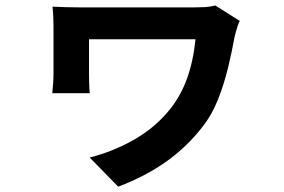

<svg xmlns="http://www.w3.org/2000/svg" viewBox="-20 -580 1040 702"><path d="M856.8 -503.4Q853.5 -498.3 849.4 -486.5Q845.3 -474.7 842.3 -462.9Q839.4 -451.1 837.6 -445Q828.2 -391.7 813.6 -331.6Q799 -271.6 776.7 -215.3Q754.3 -159.1 720.2 -116.1Q663.5 -43.1 588.3 10.6Q513.1 64.2 412.1 102.5L307.9 -4.1Q392.8 -25.5 468.8 -68.6Q544.7 -111.6 597.4 -175.5Q639.5 -226.1 663.2 -291.2Q686.9 -356.4 694.8 -436.5Q682.5 -436.5 653.1 -436.5Q623.6 -436.5 584.5 -436.5Q545.3 -436.5 502.4 -436.5Q459.6 -436.5 420 -436.5Q380.4 -436.5 350 -436.5Q319.6 -436.5 305.4 -436.5Q305.4 -427.5 305.4 -411.5Q305.4 -395.6 305.4 -377.6Q305.4 -359.7 305.4 -342.4Q305.4 -325 305.4 -312.4Q305.4 -303.8 305.9 -281.7Q306.4 -259.6 308 -239.3H171.2Q173.2 -258.8 174.4 -277.5Q175.6 -296.2 175.6 -312.4Q175.6 -325 175.6 -348Q175.6 -371 175.6 -397.6Q175.6 -424.1 175.6 -447.6Q175.6 -471 175.6 -485.1Q175.6 -501 174.7 -520.6Q173.8 -540.2 172 -555.7Q191.5 -554.7 219.2 -553.8Q246.9 -552.9 274.8 -552.9Q282.9 -552.9 312.2 -552.9Q341.5 -552.9 383.3 -552.9Q425.1 -552.9 471.8 -552.9Q518.4 -552.9 562.4 -552.9Q606.4 -552.9 640 -552.9Q673.7 -552.9 687.9 -552.9Q708.5 -552.9 728.2 -553.9Q747.9 -554.9 767 -560Z"/></svg>

Font: Noto Sans JP
Style: Regular
Weight: 100
Designer: Ryoko NISHIZUKA 西塚涼子 (kana, bopomofo & ideographs); Paul D. Hunt (Latin, Greek & Cyrillic); Sandoll Communications 산돌커뮤니
Foundry: Adobe
Version: Version 2.004;hotconv 1.0.118;makeotfexe 2.5.65603